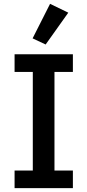

<svg xmlns="http://www.w3.org/2000/svg" viewBox="-20 -981 456 1001"><path d="M336 -915 241 -961 150 -781 218 -749ZM360 0V-92H264V-606H360V-698H56V-606H151V-92H56V0Z"/></svg>

Font: IBM Plex Thai Looped Medium
Style: Regular
Weight: 500
Designer: Mike Abbink, Paul van der Laan, Pieter van Rosmalen, Ben Mitchell, Mark Frömberg
Foundry: Bold Monday
Version: Version 1.0